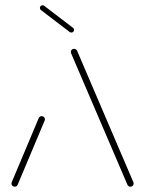

<svg xmlns="http://www.w3.org/2000/svg" viewBox="-20 -702 546 722"><path d="M35.2 0Q30 0 26.5 -3.5Q23 -7 23 -12.2Q23 -14.4 24.1 -16.7L125.9 -258.5Q127.4 -261.5 130.4 -263.3Q133.3 -265.2 137 -265.2Q142.2 -265.2 145.6 -261.9Q148.9 -258.5 148.9 -253.3Q148.9 -250 148.1 -248.9L46.3 -7Q42.6 0 35.2 0ZM482.6 -12.2Q482.6 -7 479.1 -3.5Q475.6 0 470.4 0Q463 0 459.3 -7L248.9 -498.1Q246.3 -503.7 246.3 -506.7Q246.3 -511.5 249.8 -515Q253.3 -518.5 258.5 -518.5Q261.9 -518.5 264.8 -516.7Q267.8 -514.8 269.6 -511.9L480 -20.4Q482.6 -14.8 482.6 -12.2ZM130 -672.2Q130 -676.3 132.8 -679.3Q135.6 -682.2 140 -682.2Q143.7 -682.2 145.9 -680.4L254.4 -597.4Q258.5 -594.4 258.5 -589.6Q258.5 -585.6 255.6 -582.6Q252.6 -579.6 248.5 -579.6Q244.4 -579.6 242.2 -581.5L133.7 -664.4Q130 -667.4 130 -672.2Z"/></svg>

Font: 26F Galaxy Hebrew Thin
Style: Regular
Weight: 100
Designer: C₂₉H₂₅N₃O₅
Version: Version 1.000